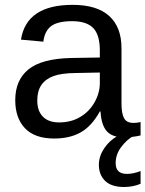

<svg xmlns="http://www.w3.org/2000/svg" viewBox="-20 -558 596 787"><path d="M202.1 9.8Q122.6 9.8 82.5 -32.2Q42.5 -74.2 42.5 -147.5Q42.5 -229.5 96.4 -273.4Q150.4 -317.4 270.5 -320.3L389.2 -322.3V-351.1Q389.2 -415.5 361.8 -443.4Q334.5 -471.2 275.9 -471.2Q216.8 -471.2 189.9 -451.2Q163.1 -431.2 157.7 -387.2L65.9 -395.5Q88.4 -538.1 277.8 -538.1Q377.4 -538.1 427.7 -492.4Q478 -446.8 478 -360.4V-132.8Q478 -93.8 488.3 -74Q498.5 -54.2 527.3 -54.2Q541 -54.2 556.2 -57.6V-2.9Q524.4 4.9 488.3 4.9Q439.5 4.9 417.2 -20.8Q395 -46.4 392.1 -101.1H389.2Q355.5 -40.5 310.8 -15.4Q266.1 9.8 202.1 9.8ZM389.2 -260.7 293 -258.8Q231.4 -258.3 199.2 -246.1Q167 -234.4 149.9 -210Q132.8 -185.5 132.8 -146Q132.8 -103 156 -79.6Q179.2 -56.2 222.2 -56.2Q271 -56.2 308.1 -78.1Q345.7 -100.1 367.4 -138.4Q389.2 -176.8 389.2 -217.3ZM556.2 195.3Q525.4 208.5 488.3 208.5Q437 208.5 411.1 183.6Q385.3 158.7 385.3 117.2Q385.3 83 406.5 50.8Q427.7 18.6 460.9 0H525.9Q499.5 14.6 476.8 44.7Q454.1 74.7 454.1 110.8Q454.1 154.8 500 154.8Q526.4 154.8 556.2 143.1Z"/></svg>

Font: Arimo Nerd Font
Style: Regular
Weight: 400
Designer: Steve Matteson
Foundry: Monotype Imaging Inc.
Version: Version 1.33;Nerd Fonts 3.2.1